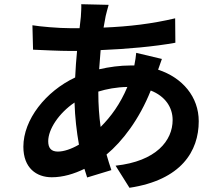

<svg xmlns="http://www.w3.org/2000/svg" viewBox="-20 -828 1040 912"><path d="M749 -548 627 -577C626 -562 622 -537 618 -517H600C551 -517 499 -510 451 -499L458 -590C581 -595 715 -607 813 -625L812 -741C702 -715 594 -702 472 -697L482 -752C486 -767 490 -785 496 -805L366 -808C367 -791 365 -767 364 -748L358 -694H318C257 -694 169 -702 134 -708L137 -592C184 -590 262 -586 314 -586H346C342 -545 339 -503 337 -460C197 -394 91 -260 91 -131C91 -30 153 14 226 14C279 14 332 -2 381 -26L394 15L509 -20C501 -44 493 -69 486 -94C562 -157 642 -262 696 -398C765 -371 800 -318 800 -258C800 -160 722 -62 529 -41L595 64C841 27 924 -110 924 -252C924 -368 847 -459 731 -497ZM585 -415C551 -334 507 -274 458 -225C451 -275 447 -329 447 -390V-393C486 -405 532 -414 585 -415ZM355 -141C319 -120 283 -108 255 -108C223 -108 209 -125 209 -157C209 -214 259 -290 334 -341C336 -272 344 -203 355 -141Z"/></svg>

Font: Noto Sans JP
Style: Bold
Weight: 700
Designer: Ryoko NISHIZUKA 西塚涼子 (kana, bopomofo & ideographs); Paul D. Hunt (Latin, Greek & Cyrillic); Sandoll Communications 산돌커뮤니
Foundry: Adobe
Version: Version 2.004;hotconv 1.0.118;makeotfexe 2.5.65603